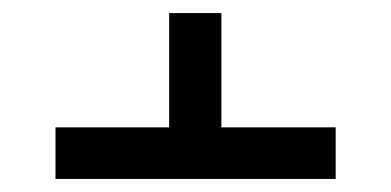

<svg xmlns="http://www.w3.org/2000/svg" viewBox="-20 -592 599 294"><path d="M65 -318V-397H239V-572H319V-397H494V-318Z"/></svg>

Font: Noto Serif Hebrew Black
Style: Regular
Weight: 900
Version: Version 2.003